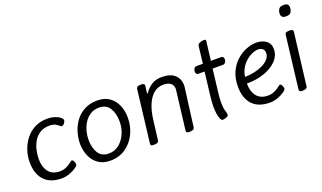

<svg xmlns="http://www.w3.org/2000/svg" viewBox="-74 -1176 2743 1637"><g transform="rotate(-20 1297.0 -357.5)"><path d="M266 14Q161 14 107 -45Q53 -104 53 -209Q53 -265 71 -318Q89 -371 123 -414Q157 -457 206.5 -482Q256 -507 319 -507Q359 -507 389 -496.5Q419 -486 435.5 -472Q452 -458 452 -447Q452 -433 440.5 -419Q429 -405 415 -405Q409 -405 398.5 -415Q388 -425 369 -435Q350 -445 317 -445Q267 -445 232.5 -424Q198 -403 176.5 -368Q155 -333 145 -291Q135 -249 135 -207Q135 -134 169 -91Q203 -48 270 -48Q305 -48 331.5 -61.5Q358 -75 374.5 -88Q391 -101 394 -101Q405 -101 412.5 -85.5Q420 -70 420 -56Q420 -46 396 -29Q372 -12 336.5 1Q301 14 266 14Z M706 14Q641 14 597.5 -17Q554 -48 532.5 -98.5Q511 -149 510 -207Q510 -258 525 -310.5Q540 -363 572 -407.5Q604 -452 654 -479.5Q704 -507 774 -507Q840 -507 883.5 -475.5Q927 -444 948.5 -393Q970 -342 970 -283Q970 -203 937.5 -135.5Q905 -68 845.5 -27Q786 14 706 14ZM715 -48Q767 -48 807 -79.5Q847 -111 870 -162.5Q893 -214 893 -274Q893 -347 862.5 -396Q832 -445 767 -445Q722 -445 688.5 -424Q655 -403 633 -369Q611 -335 600.5 -295Q590 -255 590 -217Q590 -144 620 -96Q650 -48 715 -48Z M1098 14Q1084 14 1077.5 10Q1071 6 1071 -6L1128 -482Q1130 -499 1142.5 -503Q1155 -507 1172 -507Q1186 -507 1194.5 -502.5Q1203 -498 1203 -487L1194 -417H1200Q1230 -461 1268 -484Q1306 -507 1358 -507Q1436 -507 1475.5 -471Q1515 -435 1515 -374Q1515 -371 1514.5 -364Q1514 -357 1511.5 -338.5Q1509 -320 1504 -282Q1499 -244 1490.5 -178.5Q1482 -113 1469 -11Q1467 5 1452 9.5Q1437 14 1420 14Q1407 14 1400.5 10Q1394 6 1394 -6L1436 -353Q1438 -363 1438 -368Q1438 -441 1348 -441Q1297 -441 1260 -409Q1223 -377 1200 -321.5Q1177 -266 1168 -195L1145 -11Q1143 5 1129 9.5Q1115 14 1098 14Z M1725 14Q1713 14 1704.5 -5Q1696 -24 1691.5 -54.5Q1687 -85 1687 -120Q1687 -141 1689.5 -167Q1692 -193 1693 -207L1719 -426H1662Q1640 -426 1640 -455Q1640 -468 1648 -480.5Q1656 -493 1669 -493H1728L1746 -647Q1748 -664 1766 -672Q1784 -680 1801 -680Q1815 -680 1818.5 -678Q1822 -676 1822 -668L1801 -493H1894Q1917 -493 1917 -463Q1917 -451 1908.5 -438.5Q1900 -426 1887 -426H1792L1766 -207Q1763 -183 1762 -164Q1761 -145 1761 -129Q1761 -80 1769.5 -55Q1778 -30 1778 -14Q1778 -1 1758.5 6.5Q1739 14 1725 14Z M2155 14Q2050 14 1996 -44Q1942 -102 1942 -207Q1942 -284 1968.5 -340.5Q1995 -397 2037 -434Q2079 -471 2126 -489Q2173 -507 2215 -507Q2268 -507 2304 -481Q2340 -455 2340 -405Q2340 -346 2297 -301Q2254 -256 2182.5 -231Q2111 -206 2023 -206Q2023 -133 2057.5 -90.5Q2092 -48 2159 -48Q2194 -48 2220.5 -61.5Q2247 -75 2263.5 -88Q2280 -101 2282 -101Q2294 -101 2301.5 -85.5Q2309 -70 2309 -56Q2309 -46 2285 -29Q2261 -12 2225.5 1Q2190 14 2155 14ZM2027 -265Q2071 -265 2114 -274.5Q2157 -284 2191.5 -301Q2226 -318 2246.5 -342Q2267 -366 2267 -395Q2267 -421 2251 -434Q2235 -447 2211 -447Q2180 -447 2141 -426.5Q2102 -406 2069.5 -366Q2037 -326 2027 -265Z M2591 -692Q2591 -669 2580 -649.5Q2569 -630 2534 -630Q2508 -630 2498.5 -641Q2489 -652 2489 -668Q2489 -691 2500.5 -710Q2512 -729 2546 -729Q2572 -729 2581.5 -718.5Q2591 -708 2591 -692ZM2446 14Q2432 14 2425.5 10Q2419 6 2419 -6L2476 -482Q2478 -499 2490.5 -503Q2503 -507 2520 -507Q2534 -507 2542.5 -502.5Q2551 -498 2551 -487L2493 -11Q2491 5 2477 9.5Q2463 14 2446 14Z"/></g></svg>

Font: Kite One
Style: Regular
Weight: 400
Designer: Eduardo Rodriguez Tunni
Foundry: Eduardo Rodriguez Tunni
Version: Version 1.002; ttfautohint (v1.8.4.7-5d5b);gftools[0.9.23]